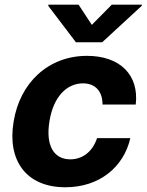

<svg xmlns="http://www.w3.org/2000/svg" viewBox="-20 -792 628 823"><path d="M259.9 10.7C405.2 10.7 509.9 -74.6 538.7 -199.9H396C377.1 -142 333.8 -109 281.2 -109C210.6 -109 174.7 -168.3 192.1 -272.7C208.5 -375.7 264.9 -434.7 335.9 -434.7C390.6 -434.7 420.1 -397.7 419.4 -343.8H561.8C576.7 -469.8 495.4 -552.6 353 -552.6C187.5 -552.6 65.3 -437.9 38.4 -270.6C10.3 -104.8 92 10.7 259.9 10.7ZM186.8 -767 305.4 -610.8H418L587.4 -767L588.1 -772H459.2L373.6 -685.4L316.8 -772H187.5Z"/></svg>

Font: Magic Ui Pro
Style: Bold Italic
Weight: 700
Italic angle: -9.39999°
Designer: Stefan Endress, Andreas Faust
Version: Version 1.000;FEAKit 1.0